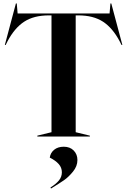

<svg xmlns="http://www.w3.org/2000/svg" viewBox="-20 -790 736 1111"><path d="M196 -5 278 -25V-701H263Q176 -701 120 -664.5Q64 -628 23 -550L13 -530H8L72 -770H77L82 -712H614L619 -770H624L688 -530H683L673 -550Q632 -628 576 -664.5Q520 -701 433 -701H418V-25L500 -5V0H196ZM338 207Q338 180 320 159.5Q302 139 268 122Q272 94 293.5 76.5Q315 59 349 59Q385 59 406.5 81Q428 103 428 136Q428 172 402 203.5Q376 235 351.5 252Q327 269 275 301L272 295Q305 274 321.5 253.5Q338 233 338 207Z"/></svg>

Font: Nyght Serif Medium
Style: Regular
Weight: 500
Designer: Maksym Kobuzan
Version: Version 0.410